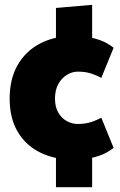

<svg xmlns="http://www.w3.org/2000/svg" viewBox="-20 -651 497 796"><path d="M362 -460V-631L212 -618V-456ZM362 -51 212 -54V125H362ZM400 -163Q371 -148 349 -142.5Q327 -137 303 -137Q279 -137 257 -149Q235 -161 221.5 -184.5Q208 -208 208 -242Q208 -277 221.5 -302Q235 -327 257 -340.5Q279 -354 303 -354Q329 -354 350 -348.5Q371 -343 400 -328L451 -453Q423 -475 392 -485.5Q361 -496 333 -499Q305 -502 285 -502Q207 -502 147 -471Q87 -440 53.5 -382Q20 -324 20 -242Q20 -161 53.5 -104.5Q87 -48 147 -18.5Q207 11 285 11Q305 11 333 8Q361 5 392 -5.5Q423 -16 451 -38Z"/></svg>

Font: Catamaran Thin Black
Style: Regular
Weight: 900
Version: Version 2.000